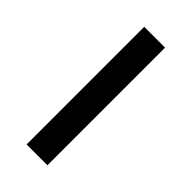

<svg xmlns="http://www.w3.org/2000/svg" viewBox="-172 -546 585 585"><g transform="rotate(45 120.0 -253.5)"><path d="M165 -506.8Q165 -379.9 165 0Q142.6 0 75.2 0Q75.2 -79.1 75.2 -316.4Q75.2 -364.3 75.2 -506.8Q97.7 -506.8 165 -506.8Z"/></g></svg>

Font: Lato
Style: Regular
Weight: 400
Designer: Lukasz Dziedzic with Adam Twardoch and Botio Nikoltchev
Version: Version 2.015; 2015-08-06; http://www.latofonts.com/